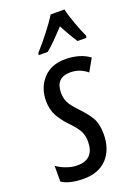

<svg xmlns="http://www.w3.org/2000/svg" viewBox="-159 -828 643 899"><g transform="rotate(-20 162.5 -378.0)"><path d="M141 -606Q162 -623 186 -647Q210 -671 236 -699Q262 -648 290 -606H334L336 -616Q323 -643 305.5 -691Q288 -739 283 -766H214Q192 -731 162 -692.5Q132 -654 98 -616L96 -606ZM256 -156Q256 -206 238.5 -236Q221 -266 183 -306Q154 -336 144 -357Q134 -378 134 -404Q134 -480 207 -480Q254 -480 291 -449L326 -511Q278 -546 205 -546Q135 -546 95 -502Q55 -458 55 -393Q55 -351 71.5 -319.5Q88 -288 120 -255Q153 -221 164 -198.5Q175 -176 175 -148Q175 -59 91 -59Q64 -59 35.5 -69.5Q7 -80 -11 -94V-15Q28 10 98 10Q173 10 214.5 -35Q256 -80 256 -156Z"/></g></svg>

Font: Noto Sans Display Condensed
Style: Italic
Weight: 400
Width: 3
Designer: Monotype Design team
Foundry: Monotype Imaging Inc.
Version: 1.000